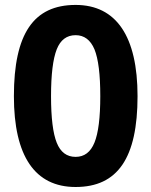

<svg xmlns="http://www.w3.org/2000/svg" viewBox="-20 -745 611 775"><path d="M535.2 -356.9C535.2 -597.7 449.7 -725.1 285.2 -725.1C115.7 -725.1 36.1 -608.9 36.1 -356.9C36.1 -115.2 120.6 9.8 285.2 9.8C455.1 9.8 535.2 -107.4 535.2 -356.9ZM186 -356.9C186 -444.3 193.8 -507.3 209 -545.9C224.1 -584 249.5 -603 285.2 -603C319.8 -603 345.2 -584 361.3 -545.9C377 -507.3 384.8 -444.3 384.8 -356.9C384.8 -270.5 377 -208 361.3 -169.4C345.7 -130.9 320.3 -111.8 285.2 -111.8C249.5 -111.8 224.1 -130.9 209 -168.9C193.8 -206.5 186 -269.5 186 -356.9Z"/></svg>

Font: Open Sans bold
Style: Bold
Weight: 700
Foundry: Ascender Corporation
Version: Version 1.100;PS 001.100;hotconv 1.0.88;makeotf.lib2.5.64775